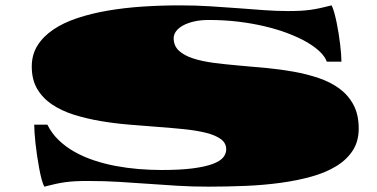

<svg xmlns="http://www.w3.org/2000/svg" viewBox="-20 -678 1427 726"><path d="M147.5 27.8Q142.1 17.6 137.2 -0.7Q132.3 -19 128.2 -41.5Q124 -64 120.4 -88.1Q116.7 -112.3 114.3 -135Q111.8 -157.7 110.6 -176.5Q109.4 -195.3 109.4 -206.5H159.2Q175.3 -173.8 201.7 -148.4Q228 -123 261.7 -104Q295.4 -85 335 -71.8Q374.5 -58.6 417.2 -50.5Q460 -42.5 504.2 -38.8Q548.3 -35.2 591.3 -35.2Q661.6 -35.2 708.5 -41.3Q755.4 -47.4 783.7 -57.9Q812 -68.4 823.7 -82.5Q835.4 -96.7 835.4 -113.3Q835.4 -137.2 814.9 -152.1Q794.4 -167 759 -175.8Q723.6 -184.6 676.5 -189.5Q629.4 -194.3 576.4 -198.2Q523.4 -202.1 467.8 -206.8Q412.1 -211.4 359.1 -220.5Q306.2 -229.5 259 -244.4Q211.9 -259.3 176.5 -283.2Q141.1 -307.1 120.6 -342Q100.1 -377 100.1 -426.3Q100.1 -471.2 121.6 -505.6Q143.1 -540 181.2 -565.9Q219.2 -591.8 272 -609.4Q324.7 -627 387 -637.7Q449.2 -648.4 518.8 -653.1Q588.4 -657.7 660.6 -657.7Q718.3 -657.7 773.4 -654.3Q828.6 -650.9 880.1 -647Q931.6 -643.1 978.8 -639.6Q1025.9 -636.2 1067.9 -636.2Q1094.2 -636.2 1114 -637.2Q1133.8 -638.2 1152.3 -640.6Q1170.9 -643.1 1189.9 -647.2Q1209 -651.4 1233.9 -657.7Q1239.3 -647 1243.9 -630.4Q1248.5 -613.8 1252.7 -593.8Q1256.8 -573.7 1260.3 -552.2Q1263.7 -530.8 1266.1 -510.7Q1268.6 -490.7 1269.8 -473.4Q1271 -456.1 1271 -444.8H1215.8Q1209 -463.9 1189.2 -482.9Q1169.4 -502 1138.7 -519.5Q1107.9 -537.1 1067.9 -552.2Q1027.8 -567.4 980.5 -578.6Q933.1 -589.8 879.9 -596.2Q826.7 -602.5 770 -602.5Q737.8 -602.5 713.1 -596.7Q688.5 -590.8 671.4 -581.3Q654.3 -571.8 645.5 -559.3Q636.7 -546.9 636.7 -533.7Q636.7 -504.9 656.2 -486.6Q675.8 -468.3 709.5 -457.3Q743.2 -446.3 787.8 -440.4Q832.5 -434.6 883.1 -430.2Q933.6 -425.8 986.6 -420.9Q1039.6 -416 1090.1 -407Q1140.6 -397.9 1185.3 -382.8Q1230 -367.7 1263.7 -342.8Q1297.4 -317.9 1316.9 -281Q1336.4 -244.1 1336.4 -191.9Q1336.4 -144 1314 -109.1Q1291.5 -74.2 1251.7 -49.8Q1211.9 -25.4 1157.7 -10.3Q1103.5 4.9 1040.5 13.4Q977.5 22 908.2 24.9Q838.9 27.8 768.6 27.8Q706.1 27.8 650.9 24.4Q595.7 21 541.5 17.1Q487.3 13.2 431.4 9.8Q375.5 6.3 312 6.3Q286.1 6.3 266.4 7.3Q246.6 8.3 228.3 10.7Q210 13.2 190.9 17.3Q171.9 21.5 147.5 27.8Z"/></svg>

Font: Asset
Style: Regular
Weight: 400
Designer: Riccardo De Franceschi
Foundry: Sorkin Type Co.
Version: Version 1.001